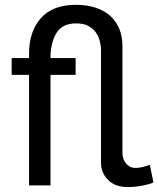

<svg xmlns="http://www.w3.org/2000/svg" viewBox="-20 -760 649 787"><path d="M27.8 -453.1V-522H99.1V-540Q99.1 -630.9 147.5 -685.5Q195.8 -740.2 291 -740.2Q338.9 -740.2 375 -727.5Q411.1 -714.8 434.6 -692.4Q458 -669.9 470 -639.4Q481.9 -608.9 481.9 -571.8V-132.8Q481.9 -123 484.9 -112.1Q487.8 -101.1 494.9 -92Q502 -83 511.5 -77.4Q521 -71.8 535.2 -71.8Q554.2 -71.8 573.5 -77.9Q592.8 -84 594.2 -84L608.9 -12.2Q607.9 -11.2 598.9 -8.1Q589.8 -4.9 575 -1.5Q560.1 2 542 4.4Q523.9 6.8 504.9 6.8Q451.7 6.8 422.9 -22.5Q394 -51.8 394 -92.8V-553.2Q394 -572.3 388.9 -592Q383.8 -611.8 372.3 -627.9Q360.8 -644 341.3 -654.1Q321.8 -664.1 292 -664.1Q236.8 -664.1 212.9 -627Q189 -589.8 187 -530.8V-522H290V-453.1H187V0H99.1V-453.1Z"/></svg>

Font: Raleway Medium
Style: Regular
Weight: 500
Designer: Matt McInerney, Pablo Impallari, Rodrigo Fuenzalida
Foundry: Matt McInerney, Pablo Impallari, Rodrigo Fuenzalida
Version: Version 3.000g; ttfautohint (v1.5) -l 8 -r 28 -G 28 -x 14 -D